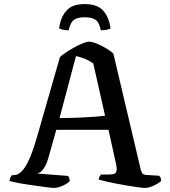

<svg xmlns="http://www.w3.org/2000/svg" viewBox="-20 -925 835 945"><path d="M246 0Q241 0 222 -2Q203 -4 176 -8Q149 -12 120.5 -16Q92 -20 67 -25Q42 -30 27 -34Q27 -43 31 -51Q35 -59 39 -63H48Q61 -63 74.5 -71.5Q88 -80 102 -100.5Q116 -121 130.5 -156.5Q145 -192 161 -247L275 -644Q284 -653 302.5 -665.5Q321 -678 343.5 -690.5Q366 -703 386.5 -711.5Q407 -720 418 -720Q432 -720 454.5 -711Q477 -702 500.5 -688.5Q524 -675 538 -661L673 -89Q676 -79 680.5 -72Q685 -65 700 -64L763 -60Q766 -56 769 -53Q772 -50 773 -34Q765 -27 751.5 -19Q738 -11 722.5 -5.5Q707 0 694 0Q685 0 662 -3Q639 -6 609.5 -11Q580 -16 551 -21.5Q522 -27 499 -32.5Q476 -38 466 -41Q466 -51 471 -58Q476 -65 477 -66H511Q527 -66 538 -68Q549 -70 553 -82Q557 -94 550 -123L514 -286H257L217 -144Q211 -123 202.5 -107.5Q194 -92 184.5 -83Q175 -74 163 -71L316 -59Q317 -56 320 -49.5Q323 -43 323 -33Q315 -25 301 -17Q287 -9 272 -4.5Q257 0 246 0ZM273 -344Q325 -344 369.5 -346Q414 -348 447 -350.5Q480 -353 497 -356L439 -613Q417 -628 395.5 -636.5Q374 -645 354 -649ZM397 -905Q459 -905 488 -872.5Q517 -840 524 -785Q519 -782 506.5 -779Q494 -776 476 -776Q469 -814 451 -827Q433 -840 397 -840Q361 -840 343.5 -827Q326 -814 318 -776Q302 -776 289.5 -779Q277 -782 271 -785Q277 -837 305.5 -871Q334 -905 397 -905Z"/></svg>

Font: Texturina 12pt Medium
Style: Regular
Weight: 500
Designer: Guillermo Torres Carreño
Foundry: Omnibus-Type
Version: Version 1.002